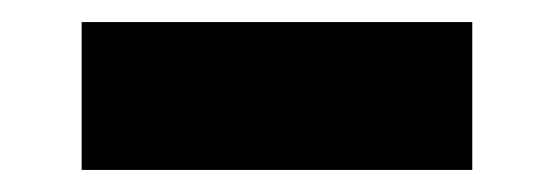

<svg xmlns="http://www.w3.org/2000/svg" viewBox="-20 -342 502 174"><path d="M54 -188V-322H408V-188Z"/></svg>

Font: Outfit Thin
Style: Regular
Weight: 100
Designer: Rodrigo Fuenzalida
Foundry: fragTYPE
Version: Version 1.000